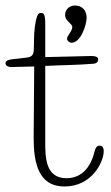

<svg xmlns="http://www.w3.org/2000/svg" viewBox="-35 -665 404 696"><path d="M87 -165C87 -129 89 -69 115 -30C133 -3 160 11 199 11C299 11 341 -79 341 -117C341 -123 340 -137 326 -137C312 -137 310 -123 304 -102C293 -66 266 -19 206 -19C129 -19 129 -96 129 -152V-426C183 -429 246 -429 304 -434C316 -435 321 -442 321 -449C321 -459 311 -462 295 -462C276 -462 154 -458 129 -458V-575C129 -615 124 -618 113 -618C107 -618 101 -617 95 -590C89 -563 88 -528 88 -500C88 -471 87 -459 60 -456L9 -450C-10 -448 -15 -442 -15 -436C-15 -426 -4 -422 4 -422C28 -422 64 -424 89 -424ZM201 -611C201 -588 227 -580 227 -567C227 -552 208 -535 208 -525C208 -517 217 -510 224 -510C258 -510 279 -575 279 -601C279 -628 262 -645 237 -645C216 -645 201 -630 201 -611Z"/></svg>

Font: Life Savers
Style: Regular
Weight: 400
Designer: Pablo Impallari, Rodrigo Fuenzalida, Brenda Gallo
Foundry: Pablo Impallari, Rodrigo Fuenzalida, Brenda Gallo
Version: Version 3.000